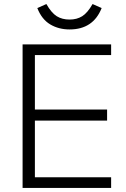

<svg xmlns="http://www.w3.org/2000/svg" viewBox="-20 -932 625 952"><path d="M92 -712H531V-659H153V-389H511V-334H153V-53H531V0H92ZM165 -892 210 -912Q235 -868 261.5 -851.5Q288 -835 325 -835Q361 -835 387.5 -851.5Q414 -868 439 -912L484 -892Q442 -786 325 -786Q271 -786 229 -811Q187 -836 165 -892Z"/></svg>

Font: Muli Light
Style: Regular
Weight: 300
Designer: Vernon Adams
Foundry: Vernon Adams
Version: Version 2.100